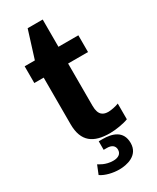

<svg xmlns="http://www.w3.org/2000/svg" viewBox="-220 -736 811 994"><g transform="rotate(-30 185.5 -238.5)"><path d="M343 -9V-103C327 -96 296 -90 281 -90C253 -90 224 -99 224 -158V-411H343V-511H224V-674H134L83 -511H22V-411H78V-133C78 -27 135 10 233 10C265 10 316 2 343 -9ZM93 116 72 168C99 187 143 197 180 197C224 197 299 182 299 107C299 34 240 17 183 17H160V68H180C208 68 225 81 225 104C225 131 203 142 176 142C129 142 99 119 93 116Z"/></g></svg>

Font: Chivo
Style: Bold
Weight: 700
Designer: Hector Gatti
Foundry: Omnibus-Type
Version: Version 1.003;PS 001.003;hotconv 1.0.70;makeotf.lib2.5.58329